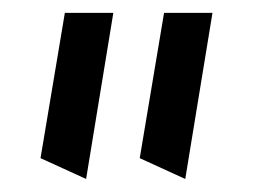

<svg xmlns="http://www.w3.org/2000/svg" viewBox="-20 -841 394 299"><path d="M268.5 -562.3 310.9 -821H235.5L197.6 -594.7ZM114.1 -562.3 156.5 -821H81L43.1 -594.7Z"/></svg>

Font: Pinar-VF-FD
Style: Regular
Weight: 300
Designer: Amin Abedi
Version: Version 3.0